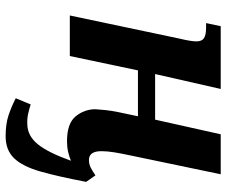

<svg xmlns="http://www.w3.org/2000/svg" viewBox="-81 -495 804 682"><g transform="rotate(90 321.0 -154.0)"><path d="M464 228Q420 228 389 217.5Q358 207 329 192L351 139Q366 144 384 148Q402 152 422 151Q463 150 492.5 113.5Q522 77 551 -4Q537 2 519.5 6Q502 10 482 10Q418 10 393 -21Q368 -52 368 -91Q369 -107 371 -126.5Q373 -146 378 -171L393 -242H230L179 0H35L117 -389Q122 -410 124.5 -425Q127 -440 127 -450Q127 -469 115.5 -476.5Q104 -484 79 -484H62L73 -536H296L243 -303H405L457 -536H599L531 -210Q525 -182 521 -157.5Q517 -133 517 -112Q517 -68 548 -68Q563 -68 575 -74Q587 -80 603 -91L626 -58Q607 42 589 105Q571 168 542 198Q513 228 464 228Z"/></g></svg>

Font: Noto Serif SemiCondensed
Style: Bold Italic
Weight: 700
Width: 4
Italic angle: -12°
Designer: Monotype Design Team
Foundry: Monotype Imaging Inc.
Version: Version 2.014